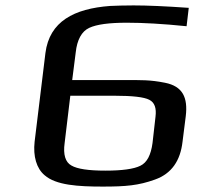

<svg xmlns="http://www.w3.org/2000/svg" viewBox="-20 -680 765 710"><path d="M667 -251C675 -319 656 -361 590 -374C534 -385 505 -384 431 -384H247L260 -486C265 -533 282 -564 310 -577C338 -590 384 -596 449 -596C508 -596 582 -592 670 -583L678 -651C593 -657 524 -660 474 -660C440 -660 411 -659 387 -658C254 -648 163 -601 148 -484L108 -156C102 -102 115 -57 145 -32C187 5 269 10 360 10C445 10 492 6 553 -16C615 -38 647 -86 655 -156ZM544 -151C538 -107 524 -79 499 -67C475 -55 431 -49 370 -49C308 -49 266 -55 244 -68C222 -80 213 -108 219 -151L240 -326H403C470 -326 513 -321 532 -311C552 -301 559 -280 555 -248Z"/></svg>

Font: Gamestation Extended
Style: Italic
Weight: 400
Width: 7
Designer: Jonas Hecksher
Foundry: Jonas Hecksher, Playtypeª, e-types AS
Version: Version 1.003